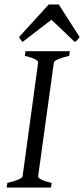

<svg xmlns="http://www.w3.org/2000/svg" viewBox="-20 -846 379 866"><path d="M339 -679Q332 -669 328.5 -665Q325 -661 317 -657L212 -757L82 -657Q78 -660 74.5 -664.5Q71 -669 66 -679L200 -826H245ZM292 -594Q261 -587 242.5 -579Q224 -571 223 -564L152 -51Q152 -51 152 -50Q152 -44 166.5 -36Q181 -28 213 -21L210 0H10L13 -21Q44 -28 62.5 -36Q81 -44 82 -51L152 -564Q152 -564 152 -565Q152 -571 137.5 -579Q123 -587 92 -594L95 -615H295Z"/></svg>

Font: Oxford Ugaritic
Style: Regular
Weight: 400
Designer: Jacob Thomas
Foundry: Bengal Creative Media Limited
Version: Version 1.000